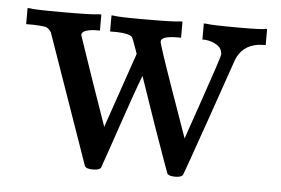

<svg xmlns="http://www.w3.org/2000/svg" viewBox="-40 -483 801 547"><g transform="rotate(5 361.0 -210.0)"><path d="M452 -385Q404 -385 404 -369Q404 -361 449 -233Q494 -105 496 -100L537 -219Q579 -341 579 -347Q579 -364 564.5 -373.5Q550 -383 530 -385H522V-431H529Q542 -428 624 -428Q692 -428 698 -431H703V-385H697Q696 -385 690.5 -384.5Q685 -384 682 -384Q635 -377 619 -334L559 -161Q502 2 501 3Q497 11 479 11Q460 11 456 4Q455 3 407 -133L361 -267Q341 -215 308 -117.5Q275 -20 266 4Q261 11 243 11Q224 11 220 3L90 -368Q83 -379 75 -381.5Q67 -384 40 -385H18V-431H24Q35 -428 116 -428Q206 -428 221 -431H229V-385H215Q177 -383 177 -368Q177 -367 221 -239L265 -113L339 -328L333 -345Q324 -371 321 -375Q312 -384 278 -385H258V-431H264Q274 -428 348 -428Q440 -428 454 -431H461V-385Z"/></g></svg>

Font: MathJax_Main
Style: Regular
Weight: 400
Version: Version 1.1